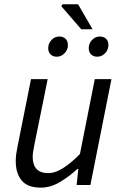

<svg xmlns="http://www.w3.org/2000/svg" viewBox="-20 -849 562 881"><path d="M167.6 12Q106.6 12 79.5 -20.8Q52.3 -53.6 52.3 -108.9Q52.3 -126.3 54.3 -141.2Q56.3 -156.2 60.3 -176L122.3 -486H198.8L138 -186.1Q134.6 -167.2 132.3 -154.6Q130 -142 130 -129.5Q130 -92.7 147.7 -73.6Q165.3 -54.5 202.9 -54.5Q230.9 -54.5 266.4 -75.7Q301.9 -96.9 346.7 -142.1L415 -486H491.4L394.8 0H331.6L339.3 -73.9H335.3Q297 -38.5 254.3 -13.3Q211.6 12 167.6 12ZM240.4 -588.8Q223.6 -588.8 212.4 -599.1Q201.2 -609.4 201.2 -628Q201.2 -649.8 216.3 -665.6Q231.5 -681.5 252.3 -681.5Q269.5 -681.5 280.5 -671.3Q291.6 -661.2 291.6 -641.7Q291.6 -620.8 276.4 -604.8Q261.3 -588.8 240.4 -588.8ZM426.3 -588.8Q409.5 -588.8 398.3 -599.1Q387.1 -609.4 387.1 -628Q387.1 -649.8 402.2 -665.6Q417.4 -681.5 438.2 -681.5Q455.3 -681.5 466.4 -671.3Q477.4 -661.2 477.4 -641.7Q477.4 -620.8 462.3 -604.8Q447.1 -588.8 426.3 -588.8ZM352.8 -714.7 261.6 -820.3 266.5 -829.4H338.3L404.7 -714.7Z"/></svg>

Font: Source Sans 3 VF
Style: Italic
Weight: 200
Italic angle: -11°
Designer: Paul D. Hunt
Foundry: Adobe Systems Incorporated
Version: Version 3.042;hotconv 1.0.118;makeotfexe 2.5.65603